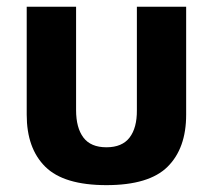

<svg xmlns="http://www.w3.org/2000/svg" viewBox="-20 -535 626 565"><path d="M293.2 9.8Q418.5 9.8 473.1 -44.3Q527.8 -98.4 527.8 -197.3V-515.1H382.8V-210.9Q383.3 -158.9 361.3 -130.2Q339.4 -101.6 293.2 -101.6Q247.1 -101.6 225.5 -130.2Q203.9 -158.9 203.9 -210.9V-515.1H58.6V-197.3Q58.6 -98.4 113.3 -44.3Q168 9.8 293.2 9.8Z"/></svg>

Font: Roboto Flex
Style: Regular
Weight: 400
Designer: Berlow after Robertson
Foundry: Google
Version: Version 3.200;gftools[0.9.32]